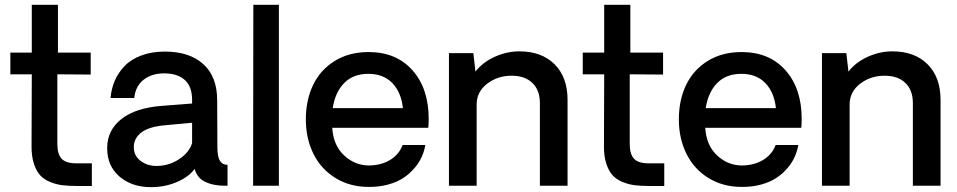

<svg xmlns="http://www.w3.org/2000/svg" viewBox="-20 -770 3969 796"><path d="M296.9 1Q263.2 1 238 -2.2Q212.9 -5.4 187.7 -15.6Q162.6 -25.9 146.7 -43.2Q130.9 -60.5 120.8 -90.6Q110.8 -120.6 110.8 -162.1L111.8 -461.9H22.9V-551.8H111.8V-750H220.2V-551.8H356V-460.9L217.8 -461.9V-171.9Q217.8 -131.3 235.4 -112.1Q252.9 -92.8 296.9 -92.8H360.8V1Z M606.4 5.9Q526.4 5.9 475.3 -38.1Q424.3 -82 424.3 -155.8Q424.3 -230 483.2 -276.4Q542 -322.8 650.4 -331.1L776.4 -340.8V-356Q776.4 -411.6 745.8 -438.7Q715.3 -465.8 660.6 -465.8Q608.9 -465.8 575.2 -439.2Q541.5 -412.6 536.6 -363.8H438.5Q441.4 -401.9 455.8 -435.3Q470.2 -468.8 496.6 -496.3Q522.9 -523.9 565.9 -540Q608.9 -556.2 663.6 -556.2Q765.1 -556.2 822.8 -504.2Q880.4 -452.1 880.4 -354Q880.4 -308.1 880.9 -237.1Q881.3 -166 881.3 -159.2Q881.3 -119.1 892.3 -102.5Q903.3 -85.9 923.3 -86.9V0Q901.9 0 889.6 -1Q870.6 -2.9 856.4 -6.6Q842.3 -10.3 827.6 -17.6Q813 -24.9 802.7 -38.1Q792.5 -51.3 786.6 -69.8Q763.7 -37.1 713.9 -15.6Q664.1 5.9 606.4 5.9ZM628.4 -82Q679.7 -82 722.2 -109.9Q764.6 -137.7 776.4 -176.8V-261.2L667.5 -251Q599.1 -245.6 566.9 -221.4Q534.7 -197.3 534.7 -160.2Q534.7 -124.5 562.5 -103.3Q590.3 -82 628.4 -82Z M1029.3 0 1030.3 -750H1136.2V0Z M1757.3 -276.9Q1757.3 -253.4 1755.4 -240.2H1357.4Q1361.8 -168 1405.8 -126.5Q1449.7 -85 1507.3 -84Q1558.6 -84 1596.2 -106.2Q1633.8 -128.4 1649.4 -168.9H1743.2Q1739.3 -144 1728.8 -120.4Q1718.3 -96.7 1698.7 -73.5Q1679.2 -50.3 1653.3 -33Q1627.4 -15.6 1589.8 -5.1Q1552.2 5.4 1508.3 4.9Q1430.7 4.9 1370.8 -32Q1311 -68.8 1279.5 -132.3Q1248 -195.8 1248 -274.9Q1248 -355 1278.1 -417.7Q1308.1 -480.5 1367.7 -517.3Q1427.2 -554.2 1508.3 -554.2Q1623 -554.2 1690.2 -478.5Q1757.3 -402.8 1757.3 -276.9ZM1507.3 -463.9Q1444.3 -463.9 1407 -425.8Q1369.6 -387.7 1359.4 -321.8H1650.4Q1643.1 -388.2 1606.2 -426Q1569.3 -463.9 1507.3 -463.9Z M2133.3 -557.1Q2225.6 -557.1 2279.3 -503.4Q2333 -449.7 2333 -356V0H2218.3V-342.8Q2218.3 -396 2187.3 -426Q2156.2 -456.1 2101.1 -456.1Q2042.5 -456.1 1999.3 -422.6Q1956.1 -389.2 1956.1 -336.9V0H1841.3V-549.8H1942.4L1951.2 -473.1Q1981 -511.7 2030.8 -534.4Q2080.6 -557.1 2133.3 -557.1Z M2669.9 1Q2636.2 1 2611.1 -2.2Q2585.9 -5.4 2560.8 -15.6Q2535.6 -25.9 2519.8 -43.2Q2503.9 -60.5 2493.9 -90.6Q2483.9 -120.6 2483.9 -162.1L2484.9 -461.9H2396V-551.8H2484.9V-750H2593.3V-551.8H2729V-460.9L2590.8 -461.9V-171.9Q2590.8 -131.3 2608.4 -112.1Q2626 -92.8 2669.9 -92.8H2733.9V1Z M3303.7 -276.9Q3303.7 -253.4 3301.8 -240.2H2903.8Q2908.2 -168 2952.1 -126.5Q2996.1 -85 3053.7 -84Q3105 -84 3142.6 -106.2Q3180.2 -128.4 3195.8 -168.9H3289.6Q3285.6 -144 3275.1 -120.4Q3264.6 -96.7 3245.1 -73.5Q3225.6 -50.3 3199.7 -33Q3173.8 -15.6 3136.2 -5.1Q3098.6 5.4 3054.7 4.9Q2977.1 4.9 2917.2 -32Q2857.4 -68.8 2825.9 -132.3Q2794.4 -195.8 2794.4 -274.9Q2794.4 -355 2824.5 -417.7Q2854.5 -480.5 2914.1 -517.3Q2973.6 -554.2 3054.7 -554.2Q3169.4 -554.2 3236.6 -478.5Q3303.7 -402.8 3303.7 -276.9ZM3053.7 -463.9Q2990.7 -463.9 2953.4 -425.8Q2916 -387.7 2905.8 -321.8H3196.8Q3189.5 -388.2 3152.6 -426Q3115.7 -463.9 3053.7 -463.9Z M3679.7 -557.1Q3772 -557.1 3825.7 -503.4Q3879.4 -449.7 3879.4 -356V0H3764.6V-342.8Q3764.6 -396 3733.6 -426Q3702.6 -456.1 3647.5 -456.1Q3588.9 -456.1 3545.7 -422.6Q3502.4 -389.2 3502.4 -336.9V0H3387.7V-549.8H3488.8L3497.6 -473.1Q3527.3 -511.7 3577.1 -534.4Q3627 -557.1 3679.7 -557.1Z"/></svg>

Font: Oakes Grotesk Medium
Style: Regular
Weight: 500
Designer: Samuel Oakes
Foundry: Samuel Oakes
Version: Version 1.000;PS 001.000;hotconv 1.0.88;makeotf.lib2.5.64775